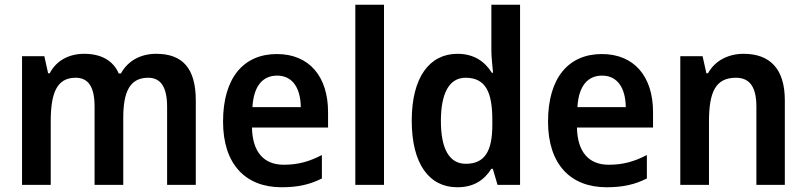

<svg xmlns="http://www.w3.org/2000/svg" viewBox="-20 -780 3401 810"><path d="M639 -553C576 -553 521 -526 490 -470H481C458 -523 409 -553 335 -553C273 -553 218 -526 190 -471H183L167 -543H73V0H194V-266C194 -385 218 -452 299 -452C354 -452 379 -412 379 -330V0H500V-283C500 -393 528 -452 605 -452C659 -452 685 -412 685 -329V0H806V-356C806 -492 750 -553 639 -553Z M1148 -552C1008 -552 921 -452 921 -267C921 -89 1014 10 1168 10C1238 10 1288 -2 1338 -27V-126C1284 -98 1237 -85 1177 -85C1092 -85 1045 -140 1043 -242H1364V-307C1364 -458 1284 -552 1148 -552ZM1149 -461C1216 -461 1248 -406 1249 -328H1045C1050 -418 1089 -461 1149 -461Z M1600 0V-760H1479V0Z M1909 10C1980 10 2023 -21 2053 -68H2059L2079 0H2174V-760H2053V-566C2053 -537 2058 -499 2060 -473H2055C2025 -521 1979 -553 1910 -553C1792 -553 1717 -454 1717 -271C1717 -88 1791 10 1909 10ZM1945 -89C1876 -89 1840 -151 1840 -270C1840 -386 1875 -452 1944 -452C2029 -452 2057 -391 2057 -274V-253C2057 -142 2025 -89 1945 -89Z M2519 -552C2379 -552 2292 -452 2292 -267C2292 -89 2385 10 2539 10C2609 10 2659 -2 2709 -27V-126C2655 -98 2608 -85 2548 -85C2463 -85 2416 -140 2414 -242H2735V-307C2735 -458 2655 -552 2519 -552ZM2520 -461C2587 -461 2619 -406 2620 -328H2416C2421 -418 2460 -461 2520 -461Z M3117 -553C3055 -553 2997 -526 2967 -471H2960L2944 -543H2850V0H2971V-266C2971 -391 2998 -452 3085 -452C3145 -452 3171 -410 3171 -330V0H3291V-357C3291 -491 3227 -553 3117 -553Z"/></svg>

Font: Noto Sans Armenian SemiCondensed SemiBold
Style: Regular
Weight: 600
Width: 4
Designer: Monotype Design Team
Foundry: Monotype Imaging Inc.
Version: Version 2.008